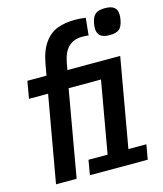

<svg xmlns="http://www.w3.org/2000/svg" viewBox="-119 -896 838 985"><g transform="rotate(-15 300.0 -404.0)"><path d="M136.5 -459.5H35L51 -551H152.5L162.5 -607Q175 -678.5 204 -719Q233 -759.5 273.5 -774.8Q314 -790 368 -790Q398.5 -790 424 -785.5L414.5 -694Q400 -696.5 382 -696.5Q335.5 -696.5 307.8 -669.8Q280 -643 270 -586.5L263.5 -551H544L461 -78.5H556.5L542.5 0H235.5L249 -78.5H350.5L417.5 -459.5H245.5L165 0H55.5ZM455 -721.5Q455 -731 457.5 -746Q463.5 -780.5 479.8 -794.2Q496 -808 530.5 -808Q564.5 -808 580.2 -795.2Q596 -782.5 596 -755Q596 -745 593.5 -730Q587.5 -695 571.5 -681.5Q555.5 -668 520 -668Q486.5 -668 470.8 -681Q455 -694 455 -721.5Z"/></g></svg>

Font: JuliaMono SemiBoldItalic
Style: Regular
Weight: 600
Italic angle: -9°
Monospace: yes
Designer: cormullion
Foundry: corm
Version: Version 0.049; ttfautohint (v1.8.4)